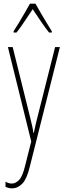

<svg xmlns="http://www.w3.org/2000/svg" viewBox="-20 -783 356 1045"><path d="M23 -527H49L145 -140Q153 -108 156 -93.5Q159 -79 160 -72.5Q161 -66 162 -59H164Q170 -89 174.5 -107.5Q179 -126 183 -142L280 -527H306L142 125Q126 191 101.5 216.5Q77 242 45 242Q35 242 27 240Q19 238 10 234V206Q27 216 45 216Q64 216 83 197.5Q102 179 116 122L150 -13ZM173 -763Q186 -740 204.5 -708Q223 -676 239.5 -649.5Q256 -623 262 -613V-606H247Q226 -632 202 -667.5Q178 -703 158 -733Q139 -705 114.5 -668Q90 -631 70 -606H54V-613Q65 -629 81 -656Q97 -683 114 -712Q131 -741 143 -763Z"/></svg>

Font: Noto Sans Thai Looped ExtraCondensed Thin
Style: Regular
Weight: 100
Width: 2
Designer: Sasikarn Vongin, Ben Mitchell
Foundry: The Fontpad Ltd
Version: Version 1.001; ttfautohint (v1.8.4.7-5d5b)